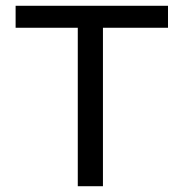

<svg xmlns="http://www.w3.org/2000/svg" viewBox="-20 -644 640 664"><path d="M249 0V-548H34V-624H561V-548H336V0Z"/></svg>

Font: Inconsolata Expanded Medium
Style: Regular
Weight: 500
Width: 7
Monospace: yes
Designer: Raph Levien, Cyreal, Brenton Simpson
Foundry: Raph Levien, Cyreal, Google
Version: Version 3.001; ttfautohint (v1.8.2.53-6de2)